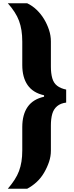

<svg xmlns="http://www.w3.org/2000/svg" viewBox="-20 -916 453 1181"><path d="M28 245Q52 217 69.5 190Q87 163 97 136Q107 109 112 78Q117 47 117 9V-134Q117 -211 150 -258.5Q183 -306 251 -321V-330Q183 -345 150 -392.5Q117 -440 117 -516V-660Q117 -698 112 -729.5Q107 -761 97 -788Q87 -815 69.5 -842Q52 -869 28 -896H147Q179 -881 205.5 -855.5Q232 -830 251 -798.5Q270 -767 281.5 -732Q293 -697 293 -661V-506Q293 -465 301.5 -435Q310 -405 331.5 -388.5Q353 -372 387 -365V-285Q353 -281 331.5 -263Q310 -245 301.5 -215.5Q293 -186 293 -144V11Q293 46 281.5 80Q270 114 251 146.5Q232 179 205.5 203.5Q179 228 147 245Z"/></svg>

Font: Farlight84_Sys_V01
Style: Bold
Weight: 700
Designer: Monotype Design Team, Nadine Chahine and Nizar Qandah
Foundry: Monotype Imaging Inc.
Version: Version 2.004;October 31, 2024;FontCreator 14.0.0.2814 64-bi